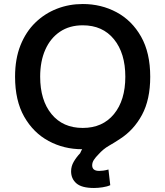

<svg xmlns="http://www.w3.org/2000/svg" viewBox="-20 -729 823 956"><path d="M448 207Q387 207 360.5 184Q334 161 334 124Q334 99 347 76.5Q360 54 379 34Q381 28 384 23Q387 18 389 14Q298 14 222 -27Q146 -68 100.5 -148Q55 -228 55 -347Q55 -436 82 -503.5Q109 -571 156 -616.5Q203 -662 263.5 -685.5Q324 -709 392 -709Q484 -709 560.5 -668Q637 -627 682.5 -546.5Q728 -466 728 -347Q728 -233 687 -157Q646 -81 577 -37Q550 -19 522 -3Q494 13 470 40Q456 54 447.5 67Q439 80 439 94Q439 122 474 122Q483 122 494.5 120.5Q506 119 520 115L529 193Q514 200 491 203.5Q468 207 448 207ZM392 -92Q491 -92 547.5 -161Q604 -230 604 -347Q604 -464 547.5 -533.5Q491 -603 392 -603Q326 -603 278.5 -571Q231 -539 205.5 -481.5Q180 -424 180 -347Q180 -230 236.5 -161Q293 -92 392 -92Z"/></svg>

Font: Ubuntu Sans SemiBold
Style: Regular
Weight: 600
Designer: Dalton Maag Ltd
Foundry: Dalton Maag Ltd
Version: Version 1.006; ttfautohint (v1.8.4.7-5d5b)